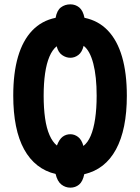

<svg xmlns="http://www.w3.org/2000/svg" viewBox="-20 -799 646 884"><path d="M304 65Q281 65 262.5 50.5Q244 36 236 2Q189 -9 152.5 -37.5Q116 -66 91 -111.5Q66 -157 53.5 -219Q41 -281 41 -359Q41 -463 63 -538Q85 -613 128.5 -658.5Q172 -704 236 -717Q242 -751 260.5 -765Q279 -779 304 -779Q327 -779 344.5 -765Q362 -751 369 -717Q433 -704 476.5 -658.5Q520 -613 542 -537.5Q564 -462 564 -358Q564 -281 551.5 -219Q539 -157 514 -111Q489 -65 452.5 -36.5Q416 -8 368 3Q361 37 344 51Q327 65 304 65ZM242 -129Q253 -158 268.5 -169.5Q284 -181 304 -181Q323 -181 339.5 -168.5Q356 -156 364 -127Q384 -142 397.5 -173.5Q411 -205 418 -252Q425 -299 425 -358Q425 -447 409.5 -506.5Q394 -566 365 -588Q358 -559 341 -546Q324 -533 304 -533Q284 -533 266 -545.5Q248 -558 241 -586Q221 -570 207.5 -538Q194 -506 187.5 -460.5Q181 -415 181 -358Q181 -301 187.5 -255Q194 -209 208 -177Q222 -145 242 -129Z"/></svg>

Font: Noto Sans Display ExtraCondensed
Style: Bold
Weight: 700
Width: 2
Designer: Monotype Design Team
Foundry: Monotype Imaging Inc.
Version: Version 2.003